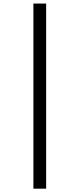

<svg xmlns="http://www.w3.org/2000/svg" viewBox="-20 -997 457 1103"><path d="M171.9 -976.6H245.1V86.9H171.9Z"/></svg>

Font: Armata
Style: Regular
Weight: 400
Designer: Viktoriya Grabowska
Foundry: Viktoriya Grabowska
Version: Version 1.003